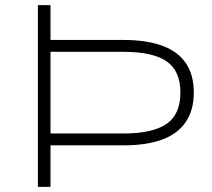

<svg xmlns="http://www.w3.org/2000/svg" viewBox="-20 -725 821 745"><path d="M127 0V-705H176V-570H458Q549 -570 610 -547.5Q671 -525 701.5 -479.5Q732 -434 732 -366Q732 -298 701 -252Q670 -206 609.5 -183.5Q549 -161 458 -161H176V0ZM176 -207H457Q572 -207 626 -244Q680 -281 680 -366Q680 -450 626.5 -487Q573 -524 457 -524H176Z"/></svg>

Font: Nunito Sans 10pt Expanded ExtraLight
Style: Regular
Weight: 250
Width: 7
Designer: Vernon Adams
Foundry: Vernon Adams
Version: Version 3.101;gftools[0.9.27]